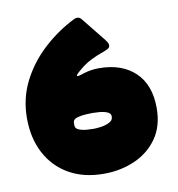

<svg xmlns="http://www.w3.org/2000/svg" viewBox="-73 -686 702 759"><g transform="rotate(-10 277.5 -306.0)"><path d="M284.2 6.8Q203.1 6.8 144.3 -27.1Q85.4 -61 53.7 -121.6Q22 -182.1 22 -261.7Q22 -341.8 56.6 -409.7Q91.3 -477.5 148.7 -530Q206.1 -582.5 274.4 -616.2Q279.8 -619.1 286.1 -619.1Q296.4 -619.1 304.2 -608.9L381.8 -512.2Q385.3 -507.8 388.7 -502Q392.1 -496.1 392.1 -490.2Q392.1 -481 383.3 -476.3Q374.5 -471.7 367.2 -469.2Q338.9 -459.5 313.5 -446.8Q288.1 -434.1 265.1 -414.1Q263.7 -413.1 254.6 -405Q245.6 -397 245.6 -393.6Q245.6 -391.6 248.5 -391.6Q253.9 -391.6 262 -394.3Q270 -397 274.9 -398.4Q304.2 -407.7 335.9 -407.7Q427.7 -407.7 481 -357.2Q534.2 -306.6 534.2 -213.4Q534.2 -141.1 499.8 -92Q465.3 -43 408.4 -18.1Q351.6 6.8 284.2 6.8ZM201.7 -201.7Q201.7 -189 216.1 -183.3Q230.5 -177.7 248 -176.5Q265.6 -175.3 274.4 -175.3Q285.2 -175.3 304 -177.7Q322.8 -180.2 338.1 -188Q353.5 -195.8 353.5 -210.9Q353.5 -224.1 338.9 -229.7Q324.2 -235.4 306.6 -236.6Q289.1 -237.8 279.8 -237.8Q271.5 -237.8 253.4 -236.8Q235.4 -235.8 219.5 -231.2Q203.6 -226.6 202.1 -215.3Q201.7 -211.9 201.7 -208.5Q201.7 -205.1 201.7 -201.7Z"/></g></svg>

Font: Belanosima SemiBold
Style: Regular
Weight: 600
Designer: The DocRepair Project, Santiago Orozco
Foundry: Google
Version: Version 2.000